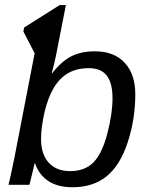

<svg xmlns="http://www.w3.org/2000/svg" viewBox="-20 -745 596 774"><path d="M363.3 -538.1Q439.9 -538.1 482.7 -491.9Q525.4 -445.8 525.4 -365.2Q525.4 -266.1 495.4 -173.1Q465.3 -80.1 410.9 -35.2Q356.4 9.8 272 9.8Q211.9 9.8 174.3 -15.6Q136.7 -41 121.1 -86.9H119.6Q117.2 -74.2 98.6 0H14.2Q18.1 -12.2 38.1 -108.9L119.6 -530.3L74.2 -618.2L77.6 -634.3L220.7 -724.6H245.6L205.1 -518.1Q198.7 -487.3 188.5 -449.7H190.4Q226.1 -496.1 265.6 -517.1Q305.2 -538.1 363.3 -538.1ZM337.9 -470.2Q289.6 -470.2 255.1 -450.4Q220.7 -430.7 196.8 -390.9Q172.9 -351.1 159.2 -291.3Q145.5 -231.4 145.5 -184.1Q145.5 -123 176.5 -89.1Q207.5 -55.2 262.7 -55.2Q322.3 -55.2 356.9 -90.6Q391.6 -126 412.6 -206.3Q433.6 -286.6 433.6 -349.6Q433.6 -409.7 410.6 -439.9Q387.7 -470.2 337.9 -470.2Z"/></svg>

Font: Liberation Sans
Style: Italic
Weight: 400
Italic angle: -12°
Designer: Steve Matteson
Foundry: Ascender Corporation
Version: Version 2.1.5